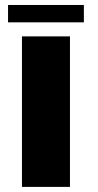

<svg xmlns="http://www.w3.org/2000/svg" viewBox="-20 -732 383 752"><path d="M11.5 -644.5H308.5V-712.5H11.5ZM66 0H254V-589.5H66Z"/></svg>

Font: Anybody Expanded
Style: Bold
Weight: 700
Width: 7
Designer: Tyler Finck
Foundry: Etcetera Type Company
Version: Version 1.113;gftools[0.9.25]